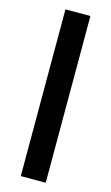

<svg xmlns="http://www.w3.org/2000/svg" viewBox="-126 -871 532 917"><g transform="rotate(15 139.5 -412.0)"><path d="M201.1 -824.4V0H77.8V-824.4Z"/></g></svg>

Font: Paperlogy 6 SemiBold
Style: Regular
Weight: 600
Designer: redesigned by Lee Juim, glyphs from Gmarket Sans & Montserrat
Foundry: PT&
Version: Version 1.001